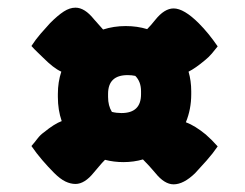

<svg xmlns="http://www.w3.org/2000/svg" viewBox="-20 -549 640 501"><path d="M131 -304Q131 -335 140 -362Q129 -367 117.5 -376Q106 -385 93 -398Q86 -405 77.5 -413Q69 -421 62 -429Q73 -446 86 -461Q99 -476 111 -489Q131 -509 146.5 -519Q162 -529 177 -529Q201 -529 225 -499Q237 -485 249 -472Q277 -481 308 -481Q338 -481 364 -473Q374 -483 385 -497Q409 -527 433 -527Q460 -527 499 -488Q524 -463 548 -428Q541 -419 533 -409.5Q525 -400 515 -392Q490 -371 472 -362Q479 -338 479 -311V-303Q479 -264 465 -230Q489 -221 517 -198Q525 -191 533 -183Q541 -175 548 -167Q535 -148 519 -130Q503 -112 489 -97Q459 -68 433 -68Q409 -68 385 -98Q370 -116 353 -133Q329 -126 302 -126Q277 -126 254 -132Q246 -124 239 -115.5Q232 -107 225 -99Q201 -69 177 -69Q164 -69 150.5 -75.5Q137 -82 121 -98Q106 -113 90.5 -131Q75 -149 62 -168Q70 -177 77.5 -187Q85 -197 95 -204Q122 -226 141 -233Q131 -262 131 -296ZM262 -296Q262 -273 272 -257Q284 -254 297 -254Q348 -254 348 -303V-311Q348 -336 333 -351Q329 -352 323.5 -352.5Q318 -353 313 -353Q262 -353 262 -304Z"/></svg>

Font: Recursive Sn Csl St XBk
Style: Italic
Weight: 1000
Italic angle: -15°
Version: Version 1.085;hotconv 1.1.0;makeotfexe 2.6.0; ttfautohint (v